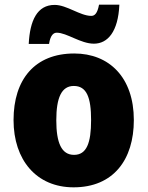

<svg xmlns="http://www.w3.org/2000/svg" viewBox="-20 -792 633 822"><path d="M103 -604H190C196 -644 211 -652 223 -652C266 -652 325 -605 382 -605C441 -605 486 -656 491 -772H404C397 -734 385 -724 371 -724C323 -724 266 -771 214 -771C139 -771 108 -704 103 -604ZM553 -278C553 -461 447 -563 298 -563C129 -563 38 -452 38 -278C38 -107 136 10 295 10C466 10 553 -109 553 -278ZM221 -277C221 -375 244 -424 296 -424C351 -424 370 -375 370 -278C370 -180 351 -129 297 -129C243 -129 221 -181 221 -277Z"/></svg>

Font: Noto Sans Kannada SemiCondensed Black
Style: Regular
Weight: 900
Width: 4
Designer: Jelle Bosma - Monotype Design Team
Foundry: Monotype Imaging Inc.
Version: Version 2.005